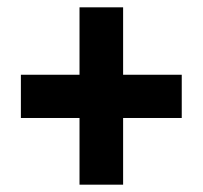

<svg xmlns="http://www.w3.org/2000/svg" viewBox="-20 -616 553 524"><path d="M316 -412H476V-294H316V-112H197V-294H37V-412H197V-596H316Z"/></svg>

Font: Noto Sans Arabic Cond ExtBd
Style: Regular
Weight: 800
Width: 3
Designer: Monotype Design Team, Nadine Chahine, Nizar Qandah and Khaled Hosny
Foundry: Monotype Imaging Inc.
Version: Version 2.012; ttfautohint (v1.8.4.7-5d5b)